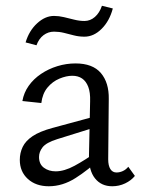

<svg xmlns="http://www.w3.org/2000/svg" viewBox="-20 -643 494 669"><path d="M371 6Q333 6 311 -21.5Q289 -49 290 -101L294 -290Q295 -321 287.5 -340.5Q280 -360 266 -369.5Q252 -379 232 -379Q211 -379 187 -369Q163 -359 145.5 -338Q128 -317 124 -284L58 -291Q63 -320 80 -344Q97 -368 123 -385.5Q149 -403 180 -412.5Q211 -422 243 -422Q303 -422 331.5 -388.5Q360 -355 359 -298L357 -88Q357 -66 364.5 -54Q372 -42 386 -42Q397 -42 408 -47Q419 -52 427 -62L450 -30Q437 -14 416 -4Q395 6 371 6ZM150 6Q105 6 77 -19.5Q49 -45 49 -86Q49 -110 59 -131Q69 -152 93.5 -168.5Q118 -185 162 -197L328 -242L333 -206L179 -158Q141 -146 128.5 -130Q116 -114 116 -96Q116 -71 133 -58.5Q150 -46 174 -46Q204 -46 240 -65.5Q276 -85 320 -116L331 -92Q288 -51 243 -22.5Q198 6 150 6ZM107.1 -485.2 69.2 -495.2Q81.3 -536 109.3 -561.7Q137.3 -587.5 168.2 -587.5Q185.1 -587.5 202.7 -583.3Q220.3 -579.2 238.7 -574.5Q257.1 -569.9 274.1 -569.9Q294.6 -569.9 310.7 -584Q326.8 -598.1 335.2 -622.9L373.1 -613.5Q361.5 -569.7 334.1 -542.5Q306.8 -515.2 274.1 -515.2Q255.1 -515.2 237.2 -519.8Q219.4 -524.5 202.5 -528.6Q185.6 -532.7 168.2 -532.7Q148.1 -532.7 131.7 -520.5Q115.4 -508.2 107.1 -485.2Z"/></svg>

Font: Ysabeau
Style: Bold
Weight: 700
Designer: Christian Thalmann (Catharsis Fonts)
Version: Version 2.000;gftools[0.9.27.dev2+g8671c4b]